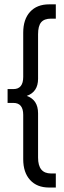

<svg xmlns="http://www.w3.org/2000/svg" viewBox="-20 -710 286 860"><path d="M230 -626.5H208.5Q178 -626.5 164.2 -610Q150.5 -593.5 150.5 -556.5V-357Q150.5 -298.5 100 -280.5Q150.5 -262.5 150.5 -202.5V-4Q150.5 67 208.5 67H230V130H200Q145.5 130 114.8 96.2Q84 62.5 84 3V-195.5Q84 -249 40 -249H14V-311H40Q84 -311 84 -365.5V-563.5Q84 -623.5 114.8 -657Q145.5 -690.5 200 -690.5H230Z"/></svg>

Font: Overused Grotesk Book
Style: Regular
Weight: 375
Version: Version 0.004